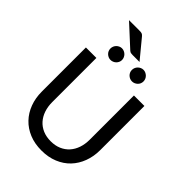

<svg xmlns="http://www.w3.org/2000/svg" viewBox="-299 -1196 1336 1336"><g transform="rotate(45 368.5 -528.0)"><path d="M80.5 0ZM368.5 -82.5Q412 -82.5 446.2 -97.2Q480.5 -112 504.2 -138.5Q528 -165 540.5 -201.8Q553 -238.5 553 -283V-717.5H656V-283Q656 -220.5 636 -167Q616 -113.5 579 -74.5Q542 -35.5 488.5 -13.5Q435 8.5 368.5 8.5Q301.5 8.5 248.2 -13.5Q195 -35.5 157.8 -74.5Q120.5 -113.5 100.5 -167Q80.5 -220.5 80.5 -283V-717.5H183.5V-283Q183.5 -239 196 -202.2Q208.5 -165.5 232.2 -138.8Q256 -112 290.5 -97.2Q325 -82.5 368.5 -82.5ZM259 -1064Q267.5 -1064 273.8 -1063.5Q280 -1063 284.8 -1061.2Q289.5 -1059.5 293.8 -1056Q298 -1052.5 302.5 -1047L415.5 -910H347.5Q336 -910 329.5 -911.5Q323 -913 314.5 -920L158 -1064ZM320 -833Q320 -821.5 315.2 -811.2Q310.5 -801 302.8 -793.5Q295 -786 284.5 -781.5Q274 -777 262 -777Q251 -777 240.8 -781.5Q230.5 -786 222.8 -793.5Q215 -801 210.5 -811.2Q206 -821.5 206 -833Q206 -845 210.5 -855.5Q215 -866 222.8 -873.8Q230.5 -881.5 240.8 -886.2Q251 -891 262 -891Q274 -891 284.5 -886.2Q295 -881.5 302.8 -873.8Q310.5 -866 315.2 -855.5Q320 -845 320 -833ZM531 -833Q531 -821.5 526.5 -811.2Q522 -801 514 -793.5Q506 -786 495.8 -781.5Q485.5 -777 474 -777Q462 -777 451.8 -781.5Q441.5 -786 433.8 -793.5Q426 -801 421.5 -811.2Q417 -821.5 417 -833Q417 -845 421.5 -855.5Q426 -866 433.8 -873.8Q441.5 -881.5 451.8 -886.2Q462 -891 474 -891Q485.5 -891 495.8 -886.2Q506 -881.5 514 -873.8Q522 -866 526.5 -855.5Q531 -845 531 -833Z"/></g></svg>

Font: Lato Medium
Style: Regular
Weight: 500
Designer: Lukasz Dziedzic
Foundry: tyPoland Lukasz Dziedzic
Version: Version 2.006; 2014-01-15